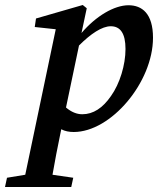

<svg xmlns="http://www.w3.org/2000/svg" viewBox="-76 -514 632 768"><path d="M-56 234H209L217 197L134 185C143 134 153 79 169 3C184 11 201 14 219 14C368 14 536 -185 536 -363C536 -460 492 -493 438 -493C381 -493 308 -450 250 -382L271 -481L255 -494L68 -440L63 -406L147 -397L25 185L-48 197ZM367 -409C405 -409 426 -381 426 -318C426 -254 403 -179 368 -130C335 -82 297 -57 253 -57C231 -57 209 -66 188 -84L240 -332C287 -379 332 -409 367 -409Z"/></svg>

Font: Source Serif Pro Semibold
Style: Italic
Weight: 600
Italic angle: -12°
Designer: Frank Grießhammer
Foundry: Adobe Systems Incorporated
Version: Version 3.001;hotconv 1.0.111;makeotfexe 2.5.65597